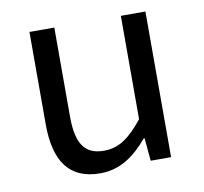

<svg xmlns="http://www.w3.org/2000/svg" viewBox="-62 -553 669 631"><g transform="rotate(-10 272.0 -237.0)"><path d="M224 12C291 12 339 -23 384 -76H387L394 0H462V-486H380V-141C334 -84 299 -59 249 -59C185 -59 158 -98 158 -189V-486H75V-178C75 -54 121 12 224 12Z"/></g></svg>

Font: Giro Sans Regular
Style: Regular
Weight: 400
Designer: Paul D. Hunt
Foundry: Adobe Systems Incorporated
Version: Version 1.000;PS 1.0;hotconv 1.0.88;makeotf.lib2.5.647800